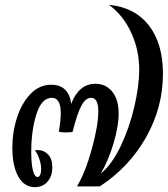

<svg xmlns="http://www.w3.org/2000/svg" viewBox="-20 -770 693 793"><path d="M653 -465Q653 -326 583 -202.5Q513 -79 392 0H298Q333 -59 359.5 -155.5Q386 -252 386 -311Q386 -366 356 -366Q334 -366 316.5 -334Q299 -302 280 -226Q274 -223 252 -223Q234 -223 223 -226Q231 -274 231 -303Q231 -366 194 -366Q152 -366 130.5 -298.5Q109 -231 109 -143Q109 -93 116 -66Q123 -39 135 -39Q142 -39 146 -48Q150 -57 150 -71Q150 -91 142.5 -113.5Q135 -136 124 -149Q128 -150 139 -150Q161 -150 178.5 -132Q196 -114 196 -79Q196 -42 176 -19.5Q156 3 124 3Q80 3 55.5 -41Q31 -85 31 -159Q31 -225 50.5 -285Q70 -345 106.5 -382.5Q143 -420 191 -420Q229 -420 249.5 -399Q270 -378 274 -341Q306 -424 374 -424Q417 -424 443.5 -391.5Q470 -359 470 -301Q470 -248 448.5 -176.5Q427 -105 396 -53Q442 -90 478.5 -166.5Q515 -243 535 -330Q555 -417 555 -482Q555 -564 521.5 -636Q488 -708 430 -750Q536 -740 594.5 -665.5Q653 -591 653 -465Z"/></svg>

Font: Charmonman
Style: Bold
Weight: 700
Designer: Ekaluck Peanpanawate
Foundry: Cadson Demak Co.,Ltd.
Version: Version 1.000; ttfautohint (v1.6)